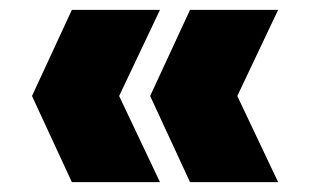

<svg xmlns="http://www.w3.org/2000/svg" viewBox="-20 -490 628 390"><path d="M305 -120H126L45 -295L126 -470H305L222 -295ZM545 -120H366L285 -295L366 -470H545L462 -295Z"/></svg>

Font: Parkinsans ExtraBold
Style: Regular
Weight: 800
Designer: Red Stone, Indian Type Foundry
Foundry: Indian Type Foundry
Version: Version 1.000